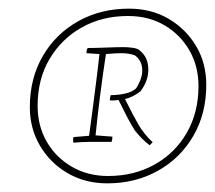

<svg xmlns="http://www.w3.org/2000/svg" viewBox="-20 -692 497 444"><path d="M228 -268Q177 -268 136.5 -291.5Q96 -315 72.5 -355Q49 -395 49 -444Q49 -511 79 -562.5Q109 -614 161 -643Q213 -672 278 -672Q330 -672 370 -648.5Q410 -625 433.5 -585.5Q457 -546 457 -496Q457 -429 427 -377.5Q397 -326 345 -297Q293 -268 228 -268ZM230 -285Q290 -285 337.5 -311.5Q385 -338 412 -385Q439 -432 439 -493Q439 -539 418 -575.5Q397 -612 360.5 -633.5Q324 -655 276 -655Q216 -655 169 -628.5Q122 -602 94.5 -555.5Q67 -509 67 -447Q67 -401 88 -364.5Q109 -328 146 -306.5Q183 -285 230 -285ZM150 -362Q148 -367 150 -375L186 -378Q191 -413 194.5 -441.5Q198 -470 202 -500Q206 -530 210 -567L180 -569Q180 -577 183 -581Q200 -581 224.5 -582Q249 -583 265 -583Q276 -583 286.5 -581.5Q297 -580 301 -577Q313 -568 318 -556.5Q323 -545 323 -531Q323 -505 305 -481Q296 -474 287 -469.5Q278 -465 269 -463Q289 -423 301 -402.5Q313 -382 333 -363L326 -356Q316 -364 308 -372Q300 -380 292 -390Q283 -404 274 -421.5Q265 -439 254 -461Q244 -459 234 -460Q234 -466 236 -472Q253 -472 269 -475.5Q285 -479 294 -487Q299 -493 304 -505.5Q309 -518 309 -528Q309 -541 304.5 -549.5Q300 -558 292 -564Q278 -569 261.5 -569Q245 -569 225 -567Q218 -522 211.5 -471Q205 -420 201 -379L240 -376Q240 -370 238 -364Q213 -364 191.5 -364Q170 -364 150 -362Z"/></svg>

Font: Labrada Thin
Style: Italic
Weight: 100
Italic angle: -7°
Designer: Mercedes Jáuregui
Foundry: Omnibus-Type Team
Version: Version 1.000; ttfautohint (v1.8.4.7-5d5b)